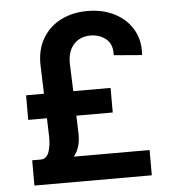

<svg xmlns="http://www.w3.org/2000/svg" viewBox="-52 -765 733 813"><g transform="rotate(-5 315.0 -358.5)"><path d="M61.5 0V-107.4H100.6Q124.5 -109.9 133.5 -137.7Q142.6 -165.5 141.6 -201.2L139.2 -279.3H59.6V-383.8H135.7L131.8 -502Q129.4 -569.8 158 -618.4Q186.5 -667 236.6 -691.9Q286.6 -716.8 348.6 -716.8Q412.6 -716.8 461.7 -692.4Q510.7 -668 537.6 -625.7Q564.5 -583.5 564.5 -531.2Q564.5 -517.6 563.5 -510.7L444.3 -520.5V-529.3Q444.3 -569.8 417.5 -591.1Q390.6 -612.3 351.6 -612.3Q325.2 -612.3 303.2 -600.1Q281.2 -587.9 268.3 -563Q255.4 -538.1 255.9 -502L260.3 -383.8H418.9V-279.3H264.2L266.6 -206.1Q269 -144.5 238.3 -107.4H560.5V0Z"/></g></svg>

Font: Pretendard JP SemiBold
Style: Regular
Weight: 600
Designer: Base glyphs from Inter by Rasmus Andersson; Hangeul glyphs from Noto Sans CJK(Source Han Sans) by Jang Soo-young and Kan
Foundry: Kil Hyung-jin
Version: Version 1.309